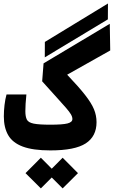

<svg xmlns="http://www.w3.org/2000/svg" viewBox="-20 -838 638 1076"><path d="M262.2 4.9Q164.6 4.9 107.4 -16.6Q50.3 -38.1 25.9 -80.6Q1.5 -123 1.5 -185.5Q1.5 -217.3 5.4 -250Q9.3 -282.7 16.6 -308.6H127.9Q125 -283.2 123.5 -256.8Q122.1 -230.5 122.1 -215.3Q122.1 -184.6 130.4 -168Q138.7 -151.4 168.5 -145.3Q198.2 -139.2 262.2 -139.2Q330.6 -139.2 358.2 -146.2Q385.7 -153.3 385.7 -170.9Q385.7 -183.1 377.4 -197.3Q369.1 -211.4 350.1 -233.4Q331.1 -255.4 298.3 -291.3Q265.6 -327.1 216.3 -382.3L224.1 -482.9L595.2 -704.6L597.7 -555.2L356.4 -419.4Q420.9 -351.6 456.5 -306.2Q492.2 -260.7 506.6 -225.8Q521 -190.9 521 -153.3Q521 -73.7 460.4 -34.4Q399.9 4.9 262.2 4.9ZM231 -516.6 231.4 -603 585 -818.4 584.5 -729.5ZM331.1 217.8 270 156.7 209 217.8 123 132.3 209 45.9 270 107.4 331.1 45.9 417 132.3Z"/></svg>

Font: Cascadia Mono PL
Style: Bold
Weight: 700
Monospace: yes
Designer: Aaron Bell
Foundry: Saja Typeworks
Version: Version 2404.023; ttfautohint (v1.8.4)